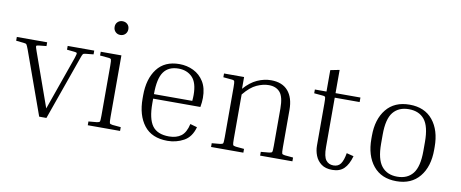

<svg xmlns="http://www.w3.org/2000/svg" viewBox="-64 -976 3006 1253"><g transform="rotate(10 1439.5 -349.0)"><path d="M430 -418 282 0H234L84 -418Q74 -445 69.5 -450.5Q65 -456 49 -457L0 -462V-487H201V-462L152 -457Q136 -456 134.5 -450.5Q133 -445 143 -418L270 -61L396 -418Q405 -445 403.5 -450.5Q402 -456 386 -457L337 -462V-487H513V-462L464 -457Q448 -456 443.5 -450.5Q439 -445 430 -418Z M662 -617Q643 -617 630 -630Q617 -643 617 -663Q617 -683 630 -695.5Q643 -708 662 -708Q682 -708 695 -695.5Q708 -683 708 -663Q708 -643 695 -630Q682 -617 662 -617ZM556 -462V-487H693V-79Q693 -44 696 -38Q699 -32 715 -30L770 -25V0H556V-25L611 -30Q627 -32 630 -38Q633 -44 633 -79V-408Q633 -443 630 -449.5Q627 -456 611 -457Z M1260 -111Q1242 -44 1192.5 -17Q1143 10 1085 10Q981 10 929.5 -56.5Q878 -123 878 -234V-254Q878 -364 928.5 -430.5Q979 -497 1076 -497Q1127 -497 1170 -476Q1213 -455 1239 -413Q1265 -371 1265 -306Q1265 -278 1259 -245H946V-214Q946 -111 979.5 -65.5Q1013 -20 1090 -20Q1139 -20 1170 -43Q1201 -66 1214 -124ZM1076 -467Q1010 -467 978 -422.5Q946 -378 946 -275H1200Q1201 -287 1201.5 -296.5Q1202 -306 1202 -314Q1202 -396 1167 -431.5Q1132 -467 1076 -467Z M1912 -25V0H1698V-25L1753 -30Q1769 -32 1772 -38Q1775 -44 1775 -79V-326Q1775 -403 1749 -433Q1723 -463 1675 -463Q1637 -463 1595 -444Q1553 -425 1510 -372V-79Q1510 -44 1513 -38Q1516 -32 1532 -30L1587 -25V0H1373V-25L1428 -30Q1444 -32 1447 -38Q1450 -44 1450 -79V-408Q1450 -443 1447 -449.5Q1444 -456 1428 -457L1373 -462V-487H1506V-409Q1547 -456 1592.5 -476.5Q1638 -497 1684 -497Q1758 -497 1796.5 -452.5Q1835 -408 1835 -327V-79Q1835 -44 1838 -38Q1841 -32 1857 -30Z M2299 -102Q2283 -45 2254.5 -17.5Q2226 10 2177 10Q2132 10 2104.5 -10.5Q2077 -31 2064.5 -63Q2052 -95 2052 -129V-408Q2052 -443 2049.5 -449.5Q2047 -456 2030 -457L1975 -462V-487H2052V-629L2112 -641V-487H2277V-457H2112V-129Q2112 -67 2130 -43.5Q2148 -20 2180 -20Q2212 -20 2228 -43Q2244 -66 2252 -114Z M2810 -254V-234Q2810 -123 2755.5 -56.5Q2701 10 2602 10Q2502 10 2448 -56.5Q2394 -123 2394 -234V-254Q2394 -364 2448 -430.5Q2502 -497 2602 -497Q2702 -497 2756 -430.5Q2810 -364 2810 -254ZM2742 -274Q2742 -378 2706 -422.5Q2670 -467 2602 -467Q2535 -467 2498.5 -422.5Q2462 -378 2462 -274V-214Q2462 -111 2498.5 -65.5Q2535 -20 2602 -20Q2670 -20 2706 -65.5Q2742 -111 2742 -214Z"/></g></svg>

Font: Inria Serif Light
Style: Regular
Weight: 300
Designer: Black Foundry Team
Foundry: Black Foundry
Version: Version 1.000; ttfautohint (v1.8.3)